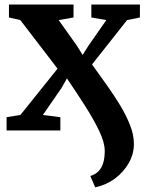

<svg xmlns="http://www.w3.org/2000/svg" viewBox="-20 -575 647 846"><path d="M399.5 250.5 378 200.5Q400.5 193.5 414.5 179Q428.5 164.5 435 142.2Q441.5 120 441.5 89.5Q441.5 53 417 1.8Q392.5 -49.5 354.5 -109Q316.5 -168.5 275 -229.5L250.5 -186.5L169 -68.5L246 -58.5V0H9V-58.5L70 -68.5L233.5 -272.5L69.5 -486.5L19.5 -498V-555H304V-498L238.5 -486.5L317.5 -375.5L344 -333L371 -375.5L448.5 -486.5L382.5 -498V-555H596.5V-498L540 -486.5L385.5 -291Q417.5 -246.5 450 -201Q482.5 -155.5 509.5 -110.8Q536.5 -66 553.2 -23.2Q570 19.5 570 59Q570 103.5 547.5 143.2Q525 183 486.8 211.5Q448.5 240 399.5 250.5Z"/></svg>

Font: Merriweather 20pt
Style: Bold
Weight: 700
Version: Version 2.100